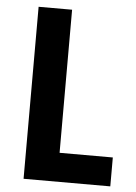

<svg xmlns="http://www.w3.org/2000/svg" viewBox="-52 -805 561 794"><g transform="rotate(5 228.5 -408.0)"><path d="M76 -51V-765H215V-171H436V-51Z"/></g></svg>

Font: Noto Sans Tamil UI Condensed
Style: Bold
Weight: 700
Width: 3
Designer: Jelle Bosma - Monotype Design Team
Foundry: Monotype Imaging Inc.
Version: Version 2.004; ttfautohint (v1.8.4.7-5d5b)